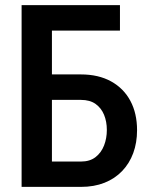

<svg xmlns="http://www.w3.org/2000/svg" viewBox="-20 -731 592 751"><path d="M449.2 -710.9V-611.3H183.1V0H64.5V-710.9ZM148.9 -439.9H296.4Q365.2 -439.9 414.6 -412.6Q463.9 -385.3 490 -336.4Q516.1 -287.6 516.1 -221.7Q516.1 -172.9 501.2 -132.3Q486.3 -91.8 457.8 -62Q429.2 -32.2 388.7 -16.1Q348.1 0 296.4 0H64.5V-710.9H183.1V-99.1H296.4Q331.5 -99.1 353.8 -116.5Q376 -133.8 387 -161.9Q397.9 -189.9 397.9 -222.7Q397.9 -255.4 387 -282Q376 -308.6 353.8 -324.5Q331.5 -340.3 296.4 -340.3H148.9Z"/></svg>

Font: Roboto Condensed Medium
Style: Regular
Weight: 500
Designer: Christian Robertson
Foundry: Google
Version: Version 3.0